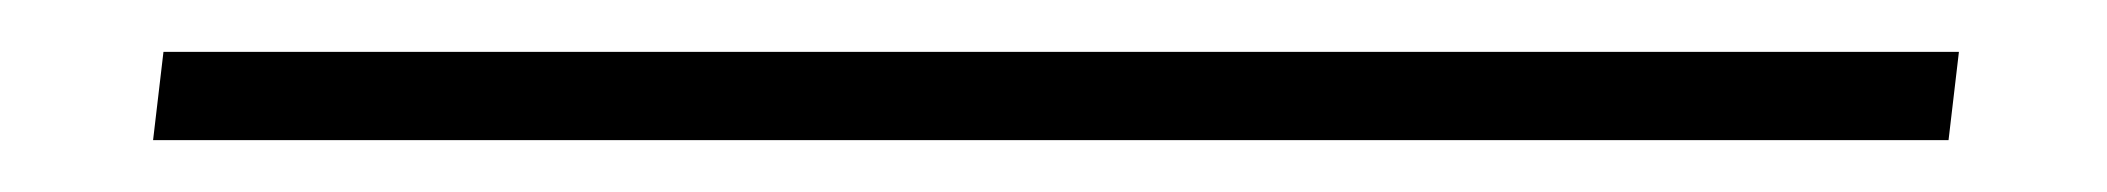

<svg xmlns="http://www.w3.org/2000/svg" viewBox="-20 121 812 74"><path d="M39 175 43 141H735L731 175Z"/></svg>

Font: Genos
Style: Italic
Weight: 400
Italic angle: -8°
Version: Version 1.010